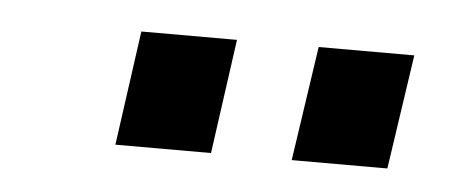

<svg xmlns="http://www.w3.org/2000/svg" viewBox="-26 -736 449 192"><g transform="rotate(5 198.5 -639.5)"><path d="M271 -582 288 -697H384L367 -582ZM94 -582 110 -697H206L190 -582Z"/></g></svg>

Font: Hanken Grotesk
Style: Italic
Weight: 400
Italic angle: -8°
Designer: Alfredo Marco Pradil
Foundry: Hanken Design Co.
Version: Version 3.013